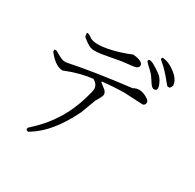

<svg xmlns="http://www.w3.org/2000/svg" viewBox="-182 -985 1284 1265"><g transform="rotate(30 460.0 -353.0)"><path d="M858 -660Q852 -643 843 -637L826 -639Q781 -696 743 -734L703 -770Q702 -771 700 -775L706 -786Q757 -783 809 -741Q858 -701 858 -660ZM709 -630Q699 -651 661 -685Q640 -703 631 -716Q629 -756 732 -681Q758 -663 774 -623Q793 -576 758 -577Q743 -578 724 -608Q714 -625 709 -630ZM197 -649Q192 -660 192 -677Q200 -683 217 -672Q221 -669 224 -668Q270 -625 443 -676Q494 -692 528 -707Q605 -700 606 -668Q606 -650 582 -643Q578 -641 575 -641L483 -630L344 -605Q315 -601 290 -601Q255 -600 202 -645Q203 -644 197 -649ZM764 -483Q767 -460 747 -453L609 -460Q532 -460 439 -450L437 -444L478 -412Q493 -397 493 -381Q493 -369 470 -330Q464 -321 462 -315L422 -209Q420 -203 417 -198Q323 -8 198 70L182 80Q167 78 165 68L170 55Q341 -94 402 -308Q419 -366 419 -375Q422 -415 381 -437Q284 -427 177 -383Q122 -383 62 -460V-477H77Q127 -447 148 -442Q155 -441 163 -441Q174 -441 186 -444Q360 -480 635 -513Q688 -545 756 -496Z"/></g></svg>

Font: cwTeXKai
Style: Medium
Weight: 500
Version: Version 1.17